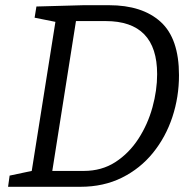

<svg xmlns="http://www.w3.org/2000/svg" viewBox="-20 -718 750 738"><path d="M399 -698Q527 -698 597.5 -634Q668 -570 668 -429Q668 -345 642.5 -268Q617 -191 568 -130.5Q519 -70 448.5 -35Q378 0 289 0H11L17 -43L102 -61L193 -634L113 -650L120 -693L301 -698ZM302 -61Q371 -61 423.5 -95Q476 -129 512 -184.5Q548 -240 566 -305.5Q584 -371 584 -433Q584 -637 386 -637H272L181 -61Z"/></svg>

Font: Bitter
Style: Italic
Weight: 400
Italic angle: -9°
Designer: Sol Matas, and Bitter project Authors
Foundry: Sol Matas
Version: Version 2.001